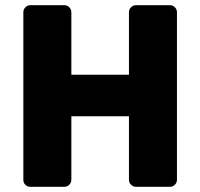

<svg xmlns="http://www.w3.org/2000/svg" viewBox="-20 -720 772 740"><path d="M662 -673V-27Q662 -16 654 -8Q646 0 635 0H504Q493 0 485 -8Q477 -16 477 -27V-272H255V-27Q255 -16 247 -8Q239 0 228 0H97Q86 0 78 -7.5Q70 -15 70 -27V-673Q70 -684 78 -692Q86 -700 97 -700H228Q239 -700 247 -692Q255 -684 255 -673V-432H477V-673Q477 -684 485 -692Q493 -700 504 -700H635Q646 -700 654 -692Q662 -684 662 -673Z"/></svg>

Font: Hezaedrus
Style: Bold
Weight: 700
Designer: Hubert & Fischer
Foundry: Hubert & Fischer
Version: Version 1.10;September 3, 2019;FontCreator 11.5.0.2425 64-bi